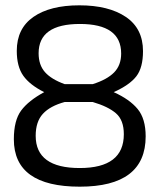

<svg xmlns="http://www.w3.org/2000/svg" viewBox="-20 -691 600 721"><path d="M517 -499Q517 -437 492 -404.5Q467 -372 407 -345Q467 -318 497 -281.5Q527 -245 527 -179Q527 10 279.5 10Q32 10 32 -168Q32 -239 59.5 -276Q87 -313 146 -345Q92 -372 67.5 -406.5Q43 -441 43 -500Q43 -584 105.5 -627.5Q168 -671 278 -671Q388 -671 452.5 -627.5Q517 -584 517 -499ZM114 -181Q114 -60 279.5 -60Q445 -60 445 -187Q445 -240 415.5 -265.5Q386 -291 328 -308H223Q168 -293 141 -263.5Q114 -234 114 -181ZM435 -490Q435 -601 280 -601Q125 -601 125 -491Q125 -447 149 -420Q173 -393 223 -375H328Q382 -392 408.5 -419Q435 -446 435 -490Z"/></svg>

Font: Titillium-CLs Web
Style: CLs-Regular
Weight: 400
Version: Version 1.002;PS 57.000;hotconv 1.0.70;makeotf.lib2.5.55311